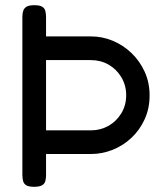

<svg xmlns="http://www.w3.org/2000/svg" viewBox="-20 -708 633 738"><path d="M111 10Q91 10 81.5 4.5Q72 -1 69 -11.5Q66 -22 66 -36V-643Q66 -657 69.5 -667Q73 -677 82.5 -682.5Q92 -688 112 -688Q132 -688 141.5 -682.5Q151 -677 154 -667Q157 -657 157 -642V-568H330Q373 -568 413 -551.5Q453 -535 485 -504.5Q517 -474 536 -432.5Q555 -391 555 -341Q555 -291 536 -249.5Q517 -208 485 -178Q453 -148 412.5 -132Q372 -116 329 -116H157V-35Q157 -21 154 -11Q151 -1 141 4.5Q131 10 111 10ZM157 -207H330Q366 -207 396.5 -224Q427 -241 446 -272Q465 -303 465 -342Q465 -380 446.5 -411Q428 -442 397.5 -459.5Q367 -477 329 -477H157Z"/></svg>

Font: Fredoka Light
Style: Regular
Weight: 400
Version: Version 2.001